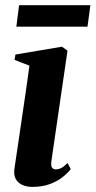

<svg xmlns="http://www.w3.org/2000/svg" viewBox="-20 -703 366 734"><path d="M104 11.5Q84 11.5 67.2 4.8Q50.5 -2 41.2 -17Q32 -32 35 -56.5Q36 -65.5 40.2 -92.2Q44.5 -119 50.2 -159.2Q56 -199.5 63.2 -247.8Q70.5 -296 78 -348.5Q85.5 -401 92.5 -452L35.5 -474L39 -494.5L217 -524.5L238 -509L176.5 -87.5Q174 -69 179 -62.2Q184 -55.5 193 -55.5Q204 -55.5 214.2 -60.8Q224.5 -66 238.5 -80L250.5 -56.5Q238 -40.5 217.8 -24.8Q197.5 -9 169 1.2Q140.5 11.5 104 11.5ZM53 -683H325.5L314.5 -601H42.5Z"/></svg>

Font: Merriweather 120pt
Style: Bold Italic
Weight: 700
Italic angle: -7.8°
Version: Version 2.101